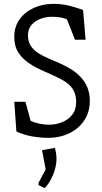

<svg xmlns="http://www.w3.org/2000/svg" viewBox="-20 -711 531 996"><path d="M233 4Q190 4 146.5 -3.5Q103 -11 65 -29L54 -183H112L139 -84Q158 -75 184.5 -69.5Q211 -64 233 -64Q268 -64 300.5 -76.5Q333 -89 354 -115Q375 -141 375 -181Q375 -207 367.5 -228.5Q360 -250 341.5 -268.5Q323 -287 289 -304Q249 -324 208 -341.5Q167 -359 132 -382Q97 -405 75.5 -438Q54 -471 54 -520Q54 -573 82 -611.5Q110 -650 156.5 -670.5Q203 -691 257 -691Q299 -691 336.5 -682Q374 -673 411 -659L424 -505H369L327 -611Q308 -619 289 -621.5Q270 -624 249 -624Q219 -624 190.5 -613.5Q162 -603 143.5 -581.5Q125 -560 125 -528Q125 -495 140.5 -472Q156 -449 181.5 -433.5Q207 -418 237 -405.5Q267 -393 296 -380Q357 -352 389 -321Q421 -290 433.5 -257Q446 -224 446 -189Q446 -143 429 -107.5Q412 -72 382 -47Q352 -22 313.5 -9Q275 4 233 4ZM180 249V237L217 168L198 68L265 56Q267 63 270 79Q273 95 273 114Q273 140 264.5 169Q256 198 242 223.5Q228 249 211 265Z"/></svg>

Font: Kreon Light
Style: Regular
Weight: 300
Designer: Julia Petretta
Foundry: Julia Petretta and Eli Heuer
Version: Version 2.002